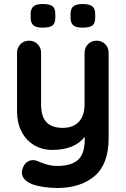

<svg xmlns="http://www.w3.org/2000/svg" viewBox="-20 -738 627 958"><path d="M522 -474V-49Q522 81 452 140.5Q382 200 265 200Q231 200 195.5 194.5Q160 189 138 180Q89 159 89 122Q89 115 92 106Q98 84 112.5 72.5Q127 61 144 61Q154 61 163 64Q170 67 187.5 74Q205 81 224.5 85.5Q244 90 265 90Q336 90 369.5 59.5Q403 29 403 -45V-55Q351 10 241 10Q189 10 149 -14.5Q109 -39 87 -82.5Q65 -126 65 -182V-474Q65 -500 82 -517.5Q99 -535 125 -535Q151 -535 168 -517.5Q185 -500 185 -474V-218Q185 -155 212.5 -127.5Q240 -100 293 -100Q345 -100 373.5 -130.5Q402 -161 402 -218V-474Q402 -500 419 -517.5Q436 -535 462 -535Q488 -535 505 -517.5Q522 -500 522 -474ZM133 -650V-668Q133 -695 147.5 -706.5Q162 -718 192 -718Q228 -718 242 -707Q256 -696 256 -668V-650Q256 -621 241.5 -610.5Q227 -600 192 -600Q161 -600 147 -611.5Q133 -623 133 -650ZM332 -650V-668Q332 -696 347 -707Q362 -718 393 -718Q426 -718 440.5 -706.5Q455 -695 455 -668V-650Q455 -621 440.5 -610.5Q426 -600 391 -600Q360 -600 346 -611.5Q332 -623 332 -650Z"/></svg>

Font: Quicksand
Style: Bold
Weight: 700
Version: Version 3.000